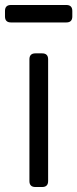

<svg xmlns="http://www.w3.org/2000/svg" viewBox="-56 -750 310 770"><path d="M86 0Q62 0 62 -24V-512Q62 -536 86 -536H113Q137 -536 137 -512V-24Q137 0 113 0ZM-12 -660Q-36 -660 -36 -684V-706Q-36 -730 -12 -730H210Q234 -730 234 -706V-684Q234 -660 210 -660Z"/></svg>

Font: Pitagon Sans Text
Style: Regular
Weight: 400
Designer: Travis Tran
Foundry: Pitagon
Version: Version 1.001; ttfautohint (v1.8.4.7-5d5b);gftools[0.9.26]